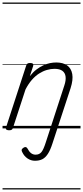

<svg xmlns="http://www.w3.org/2000/svg" viewBox="-20 -1011 654 1512"><path d="M393 119Q376 172 356.5 201.5Q337 231 313 243Q289 255 255 255Q224 255 197 237Q170 219 155 187Q149 176 150.5 168.5Q152 161 164 153Q174 146 182 147Q190 148 196 158Q209 183 224.5 195Q240 207 260 207Q290 207 306.5 186.5Q323 166 341 109L487 -339Q500 -378 496.5 -407.5Q493 -437 471.5 -453Q450 -469 409 -469Q380 -469 349 -460Q318 -451 288 -432Q258 -413 231 -382Q204 -351 181 -307L82 -4Q79 6 72.5 10.5Q66 15 51 15Q39 15 31 10Q23 5 27 -6L186 -494Q190 -506 196.5 -510.5Q203 -515 217 -515Q233 -515 239 -509Q245 -503 241 -491L215 -411Q240 -443 267 -463.5Q294 -484 321 -496.5Q348 -509 374 -514Q400 -519 423 -519Q476 -519 508.5 -496Q541 -473 549 -428Q557 -383 536 -317ZM0 471H614V481H0ZM0 -20H614V0H0ZM0 -505H614V-500H0ZM0 -991H614V-981H0Z"/></svg>

Font: Playwrite IE Guides
Style: Regular
Weight: 400
Designer: Veronika Burian, José Scaglione
Foundry: TypeTogether
Version: Version 1.003